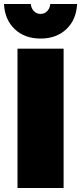

<svg xmlns="http://www.w3.org/2000/svg" viewBox="-38 -946 408 966"><path d="M50 -701H282V0H50ZM117 -926Q119 -904 132.5 -890Q146 -876 166 -876Q186 -876 199.5 -890Q213 -904 215 -926H350Q346 -847 296 -799.5Q246 -752 166 -752Q86 -752 36 -799.5Q-14 -847 -18 -926Z"/></svg>

Font: Alexandria Black
Style: Regular
Weight: 900
Designer: Mohamed Gaber
Foundry: Kief Type Foundry
Version: Version 5.100